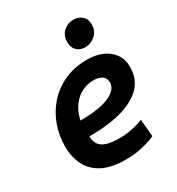

<svg xmlns="http://www.w3.org/2000/svg" viewBox="-182 -872 924 1001"><g transform="rotate(-30 280.0 -371.5)"><path d="M283 13Q197 13 144 -15Q91 -43 66.5 -92Q42 -141 42 -205Q42 -271 64 -331Q86 -391 128 -438Q170 -485 230 -512.5Q290 -540 367 -540Q419 -540 458.5 -522.5Q498 -505 520.5 -473Q543 -441 543 -395Q543 -349 525 -314.5Q507 -280 474 -256Q441 -232 395.5 -216.5Q350 -201 295 -194Q240 -187 178 -187Q178 -160 190 -140.5Q202 -121 231 -110.5Q260 -100 310 -100Q340 -100 368 -104.5Q396 -109 418.5 -115.5Q441 -122 454 -128L463 -24Q436 -11 388 1Q340 13 283 13ZM179 -282Q250 -282 295 -291Q340 -300 366 -314.5Q392 -329 402 -345Q412 -361 412 -376Q412 -394 403.5 -406Q395 -418 379.5 -424Q364 -430 341 -430Q307 -430 274 -414.5Q241 -399 216 -366.5Q191 -334 179 -282ZM394 -600Q363 -600 343.5 -618Q324 -636 324 -669Q324 -711 350 -733.5Q376 -756 409 -756Q439 -756 460 -738Q481 -720 481 -687Q481 -647 453.5 -623.5Q426 -600 394 -600Z"/></g></svg>

Font: Ubuntu Sans Mono
Style: Bold Italic
Weight: 700
Italic angle: -13.5°
Monospace: yes
Designer: Dalton Maag Ltd
Foundry: Dalton Maag Ltd
Version: Version 1.006